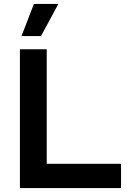

<svg xmlns="http://www.w3.org/2000/svg" viewBox="-20 -954 658 974"><path d="M152 -934H276L188 -771H89ZM217 -123H594V0H81V-704H217Z"/></svg>

Font: Prodigy Sans SemiBold
Style: Regular
Weight: 600
Designer: Wei Huang
Foundry: Wei Huang
Version: Version 1.003; ttfautohint (v1.8.3)